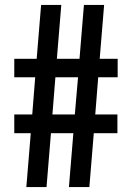

<svg xmlns="http://www.w3.org/2000/svg" viewBox="-20 -760 536 780"><path d="M278 -219H187L169 0H87L105 -219H38V-295H111L123 -446H38V-521H129L147 -740H229L211 -521H303L321 -740H403L385 -521H458V-446H379L367 -295H457V-219H361L343 0H260ZM193 -295H284L297 -446H205Z"/></svg>

Font: Encode Sans Compressed
Style: SemiBold
Weight: 600
Designer: Pablo Impallari, Andres Torresi
Foundry: Pablo Impallari, Andres Torresi
Version: Version 1.000; ttfautohint (v1.00) -l 8 -r 50 -G 200 -x 14 -